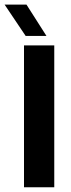

<svg xmlns="http://www.w3.org/2000/svg" viewBox="-52 -792 300 812"><path d="M49.5 0V-600H177.5V0ZM56.5 -640 -32.5 -772.5H60L144.5 -640Z"/></svg>

Font: Big Shoulders
Style: Bold
Weight: 700
Designer: Patric King
Foundry: XO Type Co
Version: Version 2.002